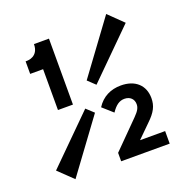

<svg xmlns="http://www.w3.org/2000/svg" viewBox="-130 -830 929 963"><g transform="rotate(-20 335.0 -349.0)"><path d="M278 -302 34 -60 111 14 317 -266ZM78 -560H147V-342H227V-694H147C147 -627 89 -627 86 -627H78ZM333 -432 372 -395 616 -637 539 -712ZM355 -281 409 -233C431 -266 452 -281 479 -281C509 -281 528 -262 528 -235C528 -217 521 -202 495 -176L357 -37V8H616V-59H482L551 -127C593 -167 608 -197 608 -238C608 -307 561 -350 485 -350C431 -350 385 -328 355 -281Z"/></g></svg>

Font: MV Cash
Style: Regular
Weight: 400
Designer: Rodrigo Fuenzalida
Foundry: fragTYPE
Version: Version 1.100;Glyphs 3.1.2 (3151)